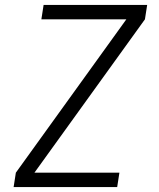

<svg xmlns="http://www.w3.org/2000/svg" viewBox="-20 -755 640 775"><path d="M35 0 44 -58 490 -677H147L156 -735H574L565 -677L119 -58H462L453 0Z"/></svg>

Font: Iosevka Light Extended Oblique
Style: Regular
Weight: 300
Width: 7
Italic angle: -9°
Monospace: yes
Designer: Belleve Invis
Foundry: Belleve Invis
Version: Version 32.5.0; ttfautohint (v1.8.4)